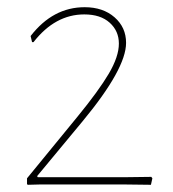

<svg xmlns="http://www.w3.org/2000/svg" viewBox="-20 -512 479 533"><path d="M215 -492Q266 -492 298 -464Q330 -436 330 -393Q330 -321 209 -175L83 -23L85 -20H322L400 -21L403 -17L399 1L317 0H95L57 1L55 -1V-17L195 -188Q254 -260 282 -307.5Q310 -355 310 -391Q310 -426 284.5 -449Q259 -472 214 -472Q133 -472 73 -395H69L65 -412Q127 -492 215 -492Z"/></svg>

Font: Alegreya Sans Thin
Style: Regular
Weight: 100
Designer: Juan Pablo del Peral
Foundry: Huerta Tipografica
Version: Version 2.007